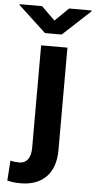

<svg xmlns="http://www.w3.org/2000/svg" viewBox="-122 -774 510 1023"><g transform="rotate(5 132.5 -262.0)"><path d="M73.7 19C73.7 73.7 51.3 103.5 12.7 103.5C-4.9 103.5 -21 101.6 -35.6 97.7L-43 205.1C-18.1 211.4 2.9 213.4 28.3 213.4C86.4 213.4 131.8 196.8 165 163.6C197.8 129.9 214.4 82 214.4 19V-528.3H73.7ZM-59.6 -736.8V-732.4L88.4 -595.2H177.7L325.2 -731.9V-736.8H205.1L132.8 -666L60.5 -736.8Z"/></g></svg>

Font: Vazirmatn
Style: Bold
Weight: 700
Designer: Saber Rastikerdar
Foundry: Saber Rastikerdar
Version: Version 33.003